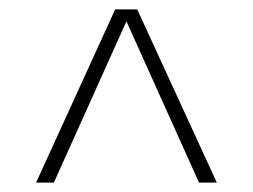

<svg xmlns="http://www.w3.org/2000/svg" viewBox="-20 -760 540 410"><path d="M57 -370 226 -740H273L443 -370H405L250 -714.5L95 -370Z"/></svg>

Font: Encode Sans Cnd Th
Style: Regular
Weight: 100
Width: 3
Designer: Multiple Designers
Foundry: Impallari Type
Version: Version 3.002; ttfautohint (v1.8.3) -l 8 -r 50 -G 200 -x 14 